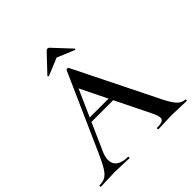

<svg xmlns="http://www.w3.org/2000/svg" viewBox="-212 -966 1133 1133"><g transform="rotate(-45 354.0 -400.0)"><path d="M231 -336H437L444 -310H216ZM711 0Q692 0 650 -2Q608 -4 589 -4Q564 -4 530 -2Q496 0 477 0Q473 0 473 -6Q473 -12 477 -12Q507 -12 520 -18.5Q533 -25 533 -40Q533 -55 516 -91L307 -516L348 -583L150 -137Q137 -107 137 -83Q137 -48 162 -30Q187 -12 232 -12Q237 -12 237 -6Q237 0 232 0Q214 0 180 -2Q142 -4 114 -4Q87 -4 51 -2Q19 0 -2 0Q-7 0 -7 -6Q-7 -12 -2 -12Q26 -12 45 -23Q64 -34 82 -62.5Q100 -91 125 -147L340 -631Q342 -634 349 -634Q356 -634 357 -631L602 -137Q636 -65 659.5 -38.5Q683 -12 711 -12Q715 -12 715 -6Q715 0 711 0ZM350 -800Q356 -800 361 -795L463 -686Q464 -686 464 -684Q464 -682 461.5 -680Q459 -678 458 -679L350 -724L241 -679Q239 -678 236 -681.5Q233 -685 235 -686L338 -795Q343 -800 350 -800Z"/></g></svg>

Font: Cormorant SC SemiBold
Style: Regular
Weight: 600
Designer: Christian Thalmann (Catharsis Fonts)
Foundry: Catharsis Fonts
Version: Version 4.000